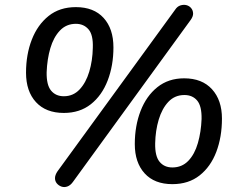

<svg xmlns="http://www.w3.org/2000/svg" viewBox="-20 -741 977 782"><path d="M277 0Q267 14 254.5 18.5Q242 23 230.5 19Q219 15 211.5 6Q204 -3 204 -15.5Q204 -28 214 -43L693 -701Q702 -715 715 -719Q728 -723 739.5 -720Q751 -717 758.5 -708Q766 -699 766.5 -686.5Q767 -674 756 -659ZM240 -281Q167 -281 126.5 -325Q86 -369 86 -445Q86 -519 109.5 -579.5Q133 -640 178 -676Q223 -712 289 -712Q362 -712 402 -668Q442 -624 442 -548Q442 -474 418.5 -413Q395 -352 350 -316.5Q305 -281 240 -281ZM240 -349Q278 -349 304 -376.5Q330 -404 343.5 -449Q357 -494 358 -546Q360 -599 340.5 -621.5Q321 -644 289 -644Q250 -644 224 -616.5Q198 -589 185 -544.5Q172 -500 170 -447Q169 -395 188 -372Q207 -349 240 -349ZM682 9Q609 9 569 -35Q529 -79 529 -154Q529 -228 552.5 -289Q576 -350 621 -386Q666 -422 730 -422Q803 -422 843.5 -377.5Q884 -333 884 -258Q884 -183 861 -122.5Q838 -62 793 -26.5Q748 9 682 9ZM682 -59Q721 -59 747 -86Q773 -113 786 -158.5Q799 -204 801 -256Q802 -309 783 -331.5Q764 -354 731 -354Q692 -354 666 -326.5Q640 -299 626.5 -254Q613 -209 612 -157Q611 -105 630 -82Q649 -59 682 -59Z"/></svg>

Font: Nunito ExtraLight SemiBold
Style: Italic
Weight: 600
Italic angle: -9°
Version: Version 3.602